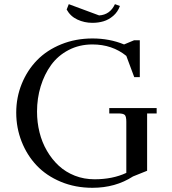

<svg xmlns="http://www.w3.org/2000/svg" viewBox="-20 -896 829 924"><path d="M424.8 -710.9Q507.3 -710.9 577.1 -682.1L625 -702.1H652.8V-524.9H626L587.9 -627Q520 -682.1 424.8 -682.1Q361.8 -682.1 310.3 -655.3Q258.8 -628.4 226.1 -583.3Q193.4 -538.1 175.8 -480.5Q158.2 -422.9 158.2 -358.9Q158.2 -307.1 170.2 -259Q182.1 -210.9 206.1 -169.9Q230 -128.9 262.9 -98.4Q295.9 -67.9 340.1 -50.5Q384.3 -33.2 435.1 -33.2Q522 -33.2 587.9 -64V-310.1Q587.9 -335 580.8 -342.5Q573.7 -350.1 548.8 -350.1H505.9V-376H733.9V-350.1H688V-74.2L620.1 -46.9Q535.6 7.8 424.8 7.8Q342.3 7.8 272.7 -21.2Q203.1 -50.3 156.5 -99.6Q109.9 -148.9 84 -214.8Q58.1 -280.8 58.1 -354Q58.1 -427.2 84.7 -492.7Q111.3 -558.1 158.4 -606.4Q205.6 -654.8 274.9 -682.9Q344.2 -710.9 424.8 -710.9ZM300.8 -850.1 311 -876 457 -821.8Q509.3 -824.7 533.2 -876L557.1 -867.2Q546.9 -838.4 524.9 -819.6Q502.9 -800.8 478 -793.5Q453.1 -786.1 424.8 -786.1Q386.2 -786.1 352.5 -801.8Q318.8 -817.4 300.8 -850.1Z"/></svg>

Font: Dihjauti S
Style: Bold
Weight: 700
Designer: T. Christopher White
Version: Version 3.0.0